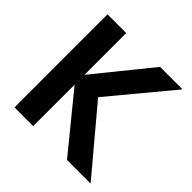

<svg xmlns="http://www.w3.org/2000/svg" viewBox="-178 -858 1019 1019"><g transform="rotate(45 331.5 -349.0)"><path d="M68.8 0V-698.2H209V-384.8L462.9 -698.2H631.8L344.2 -352.1L640.1 0H462.9L209 -311V0Z"/></g></svg>

Font: Poppins SemiBold
Style: Regular
Weight: 600
Designer: Ninad Kale (Devanagari), Jonny Pinhorn (Latin)
Foundry: Indian Type Foundry
Version: 4.004